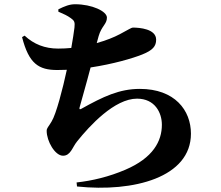

<svg xmlns="http://www.w3.org/2000/svg" viewBox="-20 -827 1040 905"><path d="M255 -772C281 -761 298 -753 313 -742C330 -730 334 -724 331 -697C328 -673 323 -640 316 -601C296 -599 275 -598 254 -598C192 -598 140 -618 96 -659L84 -652C116 -527 162 -497 250 -497L295 -498C276 -410 245 -289 223 -254C208 -228 200 -224 200 -210C200 -162 239 -93 277 -93C313 -93 321 -133 343 -160C403 -235 520 -362 626 -362C710 -362 743 -296 743 -239C743 -162 702 -83 571 -27C494 6 415 25 341 33L343 52C611 80 880 9 880 -197C880 -307 804 -408 639 -408C543 -408 467 -372 363 -314C356 -310 353 -312 355 -320C362 -347 387 -432 407 -509C513 -525 605 -552 650 -570C700 -590 716 -609 716 -640C716 -691 637 -697 606 -697C600 -697 586 -688 545 -666C517 -651 479 -636 436 -624L445 -657C459 -705 484 -713 484 -744C484 -774 413 -807 334 -807C308 -807 285 -798 255 -783Z"/></svg>

Font: Noto Serif SC Black
Style: Regular
Weight: 900
Designer: Ryoko NISHIZUKA 西塚涼子 (kana & ideographs); Frank Grießhammer (Latin, Greek & Cyrillic); Wenlong ZHANG 张文龙 (bopomofo); San
Foundry: Adobe
Version: Version 2.001;hotconv 1.1.0;makeotfexe 2.6.0